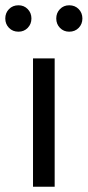

<svg xmlns="http://www.w3.org/2000/svg" viewBox="-43 -707 332 727"><path d="M82 0V-486H164V0ZM27 -587Q5 -587 -9 -601.5Q-23 -616 -23 -637Q-23 -658 -9 -672.5Q5 -687 27 -687Q48 -687 62 -672.5Q76 -658 76 -637Q76 -616 62 -601.5Q48 -587 27 -587ZM219 -587Q198 -587 184 -601.5Q170 -616 170 -637Q170 -658 184 -672.5Q198 -687 219 -687Q241 -687 255 -672.5Q269 -658 269 -637Q269 -616 255 -601.5Q241 -587 219 -587Z"/></svg>

Font: Giro Regular
Style: Regular
Weight: 400
Designer: Paul D. Hunt
Foundry: Adobe Systems Incorporated
Version: Version 1.000;PS 1.0;hotconv 1.0.88;makeotf.lib2.5.647800